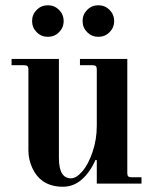

<svg xmlns="http://www.w3.org/2000/svg" viewBox="-20 -698 590 730"><path d="M24 -450V-474H204V-97Q204 -20 250 -20Q270 -20 293 -46.5Q316 -73 332 -120.5Q348 -168 348 -220V-434Q348 -443 344.5 -446.5Q341 -450 332 -450H284V-474H464V-40Q464 -31 467.5 -27.5Q471 -24 480 -24H518V0H348V-89L343 -90Q323 -44 291.5 -16Q260 12 219 12Q173 12 142 -10Q117 -28 102.5 -60Q88 -92 88 -126V-434Q88 -443 84.5 -446.5Q81 -450 72 -450ZM311.5 -575.5Q294 -593 294 -618Q294 -643 311.5 -660.5Q329 -678 354 -678Q379 -678 396.5 -660.5Q414 -643 414 -618Q414 -593 396.5 -575.5Q379 -558 354 -558Q329 -558 311.5 -575.5ZM119.5 -575.5Q102 -593 102 -618Q102 -643 119.5 -660.5Q137 -678 162 -678Q187 -678 204.5 -660.5Q222 -643 222 -618Q222 -593 204.5 -575.5Q187 -558 162 -558Q137 -558 119.5 -575.5Z"/></svg>

Font: Old Standard TT
Style: Bold
Weight: 700
Designer: Alexey Kryukov <alexios@thessalonica.org.ru>
Version: Version 2.2